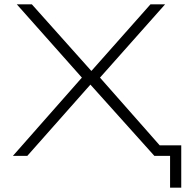

<svg xmlns="http://www.w3.org/2000/svg" viewBox="-20 -725 863 893"><path d="M771 148V0H720V-49H823V148ZM40 0 367 -371 368 -356 58 -705H128L404 -396H406L680 -705H748L438 -356V-372L766 0H698L400 -332H401L107 0Z"/></svg>

Font: Nunito Sans 7pt Expanded ExtraLight
Style: Regular
Weight: 250
Width: 7
Designer: Vernon Adams
Foundry: Vernon Adams
Version: Version 3.101;gftools[0.9.27]